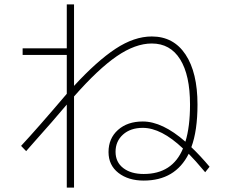

<svg xmlns="http://www.w3.org/2000/svg" viewBox="-20 -817 1040 874"><path d="M914 -33Q867 -89 839 -117Q778 5 634 5Q564 5 519 -30Q474 -65 474 -125Q474 -187 517 -225.5Q560 -264 630 -264Q719 -264 824 -172Q845 -240 845 -341Q845 -475 800 -547Q755 -619 671 -619Q596 -619 511.5 -561Q427 -503 317 -378V37H284V-341Q221 -266 135 -170L99 -129L76 -153Q147 -229 284 -390V-567H83V-597H284V-797H317V-426Q421 -539 506 -595Q591 -651 671 -651Q770 -651 824.5 -569Q879 -487 879 -341Q879 -222 851 -147Q892 -108 934 -58ZM813 -141Q714 -235 630 -235Q574 -235 540 -204.5Q506 -174 506 -126Q506 -79 541 -52Q576 -25 634 -25Q765 -25 813 -141Z"/></svg>

Font: IBM Plex Sans JP ExtraLight
Style: Regular
Weight: 200
Designer: Mike Abbink; Paul van der Laan; Pieter van Rosmalen; Wujin Sim; Yejin Wi; Jinhee Kim; Boomi Park; Yona Kim; Kichan Ma
Foundry: Sandoll Inc.
Version: Version 1.001